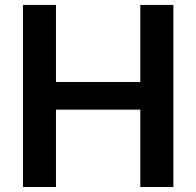

<svg xmlns="http://www.w3.org/2000/svg" viewBox="-20 -747 784 767"><path d="M71.7 0H203.5V-308.9H540.5V0H672.6V-727.3H540.5V-419.4H203.5V-727.3H71.7Z"/></svg>

Font: TID UI Semi Bold
Style: Regular
Weight: 600
Designer: The TID Project Authors
Foundry: Bakken & Bæck
Version: Version 1.001;hotconv 1.0.109;makeotfexe 2.5.65596